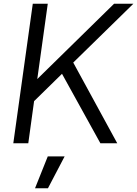

<svg xmlns="http://www.w3.org/2000/svg" viewBox="-20 -765 732 1025"><path d="M51 0H131L162 -225L311 -371L516 0H606L371 -431L692 -745H589L179 -343L235 -745H155ZM167 240H236L325 70H235Z"/></svg>

Font: Mluvka
Style: Italic
Weight: 400
Italic angle: -8°
Designer: Modified by Jiří Krblich, Original typeface by Gumpita Rahayu
Foundry: Gumpita Rahayu & Jiří Krblich
Version: Version 2.000;Glyphs 3.1.1 (3134)